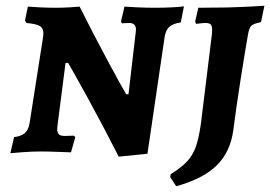

<svg xmlns="http://www.w3.org/2000/svg" viewBox="-20 -527 940 668"><path d="M452 -413 453 -424Q453 -447 430 -447L404 -446L401 -452L413 -504Q425 -503 457 -501.5Q489 -500 521 -500Q548 -500 579 -501.5Q610 -503 620 -505L609 -449Q582 -445 569.5 -434Q557 -423 553 -400L493 8L393 18Q335 -96 283.5 -189.5Q232 -283 217 -308H208L180 -90L179 -79Q179 -65 185 -59.5Q191 -54 205 -54L237 -55L242 -50L227 3Q215 3 183.5 1.5Q152 0 121 0Q92 0 59 2.5Q26 5 16 6L29 -50Q54 -53 66.5 -64Q79 -75 83 -99L130 -399L131 -410Q131 -429 118.5 -436.5Q106 -444 72 -447Q68 -453 67 -456L77 -504Q86 -503 116.5 -501.5Q147 -500 175 -500Q198 -500 223.5 -501.5Q249 -503 257 -504Q306 -406 355 -315Q404 -224 419 -199H427ZM718 -424Q718 -437 713 -442Q708 -447 695 -447Q685 -447 675.5 -445.5Q666 -444 662 -444L659 -452L670 -500L772 -501Q810 -502 849 -504Q888 -506 900 -507L888 -450Q863 -445 855 -438Q847 -431 843 -408Q833 -352 816.5 -246.5Q800 -141 792 -76Q782 1 734.5 48Q687 95 593 121L572 89L574 79Q611 56 631 34.5Q651 13 661.5 -17Q672 -47 679 -97L717 -406Q718 -413 718 -424Z"/></svg>

Font: Alegreya SC
Style: Bold Italic
Weight: 700
Italic angle: -7°
Designer: Juan Pablo del Peral
Foundry: Huerta Tipografica
Version: Version 2.007; ttfautohint (v1.6)